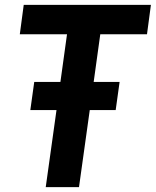

<svg xmlns="http://www.w3.org/2000/svg" viewBox="-20 -765 637 785"><path d="M167 0H303L347 -315H453L469 -430H363L390 -625H581L597 -745H77L61 -625H254L227 -430H120L104 -315H211Z"/></svg>

Font: Mluvka Bold
Style: Italic
Weight: 700
Italic angle: -8°
Designer: Modified by Jiří Krblich, Original typeface by Gumpita Rahayu
Foundry: Gumpita Rahayu & Jiří Krblich
Version: Version 2.000;Glyphs 3.1.1 (3134)